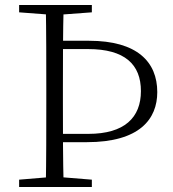

<svg xmlns="http://www.w3.org/2000/svg" viewBox="-20 -743 686 763"><path d="M198 -178H325C535 -178 605 -270 605 -377C605 -497 525 -581 334 -581H198V-548H330C476 -548 540 -487 540 -381C540 -276 475 -211 331 -211H198ZM162 0H233C230 -110 230 -224 230 -333V-391C230 -502 230 -614 233 -723H162C164 -613 164 -502 164 -390V-333C164 -221 164 -110 162 0ZM188 -684H210L345 -694V-723H56V-694ZM56 0H345V-29L210 -40H188L56 -29Z"/></svg>

Font: Source Han Serif CN VF
Style: Regular
Weight: 250
Designer: Ryoko NISHIZUKA 西塚涼子 (kana & ideographs); Frank Grießhammer (Latin, Greek & Cyrillic); Wenlong ZHANG 张文龙 (bopomofo); San
Foundry: Adobe
Version: Version 2.002;hotconv 1.1.0;makeotfexe 2.6.0